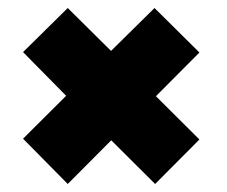

<svg xmlns="http://www.w3.org/2000/svg" viewBox="-20 -571 566 479"><path d="M369 -331 477.5 -223 367 -112 257.5 -221 149 -112 37.5 -225 145 -332 37.5 -441 149 -551 257 -444 365.5 -551 477.5 -440Z"/></svg>

Font: League Spartan Thin Black
Style: Regular
Weight: 900
Version: Version 2.002